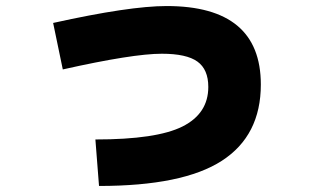

<svg xmlns="http://www.w3.org/2000/svg" viewBox="-20 -584 1040 636"><path d="M670 -296Q670 -354 634 -380Q598 -406 516 -406Q420 -406 188 -354L156 -508Q409 -564 532 -564Q844 -564 844 -304Q844 -135 715 -51.5Q586 32 308 32L296 -122Q499 -122 584.5 -165Q670 -208 670 -296Z"/></svg>

Font: Mplus 1p Black
Style: Regular
Weight: 900
Version: Version 1.061